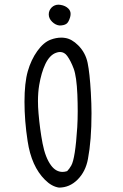

<svg xmlns="http://www.w3.org/2000/svg" viewBox="-20 -832 540 842"><path d="M365.7 -134.8Q381.3 -216.8 381.3 -335.4Q381.3 -375 378.4 -425.8Q373.5 -511.7 364.3 -556.2Q355 -601.1 322.8 -633.3Q294.9 -661.1 266.1 -665.5Q257.3 -667 249 -667Q226.1 -667 202.6 -658.2Q170.9 -646.5 143.6 -608.2Q116.2 -569.8 101.8 -519.3Q87.4 -468.8 87.4 -385.5Q87.4 -302.2 101.1 -213.4Q117.7 -102.5 177.2 -43.5Q207 -13.7 238.8 -9.3Q285.2 -9.3 320.3 -44.4Q355.5 -79.6 365.7 -134.8ZM254.4 -78.1Q225.1 -78.1 204.1 -106.4Q178.7 -140.6 166.7 -203.1Q154.8 -265.6 148.9 -335.4Q146.5 -363.3 146.5 -388.7Q146.5 -426.8 151.9 -459Q161.1 -513.2 178.7 -550.8Q197.8 -590.8 226.1 -600.6Q234.9 -604 243.2 -604Q262.2 -604 274.9 -586.4Q290.5 -564.9 303.2 -530.8Q315.9 -496.6 319.3 -417Q320.8 -379.9 320.8 -344Q320.8 -308.1 318.8 -274.4Q310.1 -136.7 292.5 -106Q284.2 -91.3 274.4 -81.5Q263.2 -78.1 254.4 -78.1ZM289.6 -771Q289.6 -784.7 279.8 -794.4Q267.1 -807.1 246.1 -810.5Q241.2 -811.5 236.8 -811.5Q219.2 -811.5 206.5 -799.3Q193.8 -786.1 193.8 -769Q193.8 -751 208.5 -736.6Q223.1 -722.2 240.7 -720.2Q259.8 -720.2 270.5 -727.1Q280.8 -733.4 287.6 -756.8Q289.6 -764.6 289.6 -771Z"/></svg>

Font: Bakudai
Style: ExtraLight
Weight: 200
Version: Version 1.48